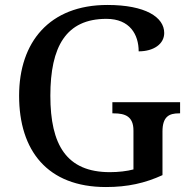

<svg xmlns="http://www.w3.org/2000/svg" viewBox="-20 -744 769 774"><path d="M407 10C495 10 565 -6 635 -38V-214C635 -275 663 -287 701 -287H706V-332H433V-287H439C484 -287 518 -275 518 -218V-61C492 -54 457 -50 423 -50C248 -50 183 -160 183 -358C183 -556 246 -668 409 -668C504 -668 539 -604 539 -537C600 -537 642 -567 642 -611C642 -675 566 -724 413 -724C179 -724 57 -574 57 -358C57 -137 171 10 407 10Z"/></svg>

Font: Noto Serif Myanmar Medium
Style: Regular
Weight: 500
Designer: Ben Mitchell and the Monotype Design Team
Foundry: Monotype Imaging Inc.
Version: Version 2.106